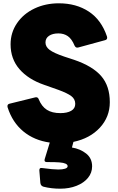

<svg xmlns="http://www.w3.org/2000/svg" viewBox="-20 -808 712 1161"><path d="M424 50 415 84Q465 92 501 120.5Q537 149 537 198Q537 237 512 267.5Q487 298 443 315.5Q399 333 344 333Q290 333 243 321Q226 316 224 298L218 224V221Q218 205 234 208Q302 217 332 217Q358 217 373.5 212Q389 207 389 197Q389 178 340 174Q317 172 263 172Q246 172 250 155L281 54Q187 41 121 -13.5Q55 -68 26 -159L25 -166Q25 -178 38 -181L192 -219L198 -220Q210 -220 214 -208Q232 -164 263.5 -144Q295 -124 345 -124Q386 -124 410.5 -138Q435 -152 435 -180Q435 -209 411 -227Q387 -245 332 -265L247 -295Q151 -328 97.5 -390Q44 -452 44 -540Q44 -611 83 -668Q122 -725 188.5 -756.5Q255 -788 336 -788Q441 -788 517 -738Q593 -688 627 -587Q628 -585 628 -580Q628 -568 615 -565L454 -521L447 -520Q437 -520 431 -532Q414 -573 390 -589.5Q366 -606 333 -606Q298 -606 276.5 -591.5Q255 -577 255 -551Q255 -525 280.5 -506Q306 -487 368 -466L429 -446Q540 -408 592 -348Q644 -288 644 -190Q644 -101 584 -36Q524 29 424 50Z"/></svg>

Font: LINE Seed JP_TTF ExtraBold
Style: Regular
Weight: 800
Designer: LY Corporation & Fontrix & Fontworks
Version: Version 1.015